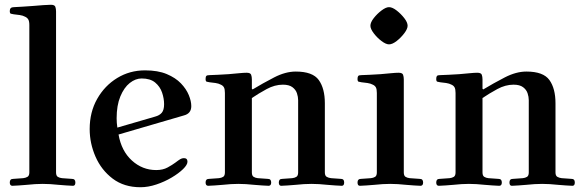

<svg xmlns="http://www.w3.org/2000/svg" viewBox="-20 -773 2451 805"><path d="M21 -8Q21 -23 35 -23L77 -26Q87 -27 95 -31.5Q103 -36 103 -50V-668Q103 -684 98.5 -691.5Q94 -699 85 -703Q76 -708 62.5 -710Q49 -712 38 -713Q30 -714 25.5 -715.5Q21 -717 21 -727Q21 -743 38 -743Q49 -743 74 -745Q99 -747 118 -748Q142 -750 161.5 -751.5Q181 -753 193 -753Q209 -753 212 -744.5Q215 -736 215 -725V-50Q215 -36 222.5 -31.5Q230 -27 240 -26L282 -23Q296 -23 296 -8Q296 6 286 6Q276 6 258.5 4.5Q241 3 226 2Q209 0 191 -1Q173 -2 159 -2Q145 -2 127 -1Q109 0 92 2Q77 3 59.5 4.5Q42 6 32 6Q21 6 21 -8Z M356 -232Q356 -303 387.5 -358.5Q419 -414 471.5 -446Q524 -478 588 -478Q642 -478 679 -462.5Q716 -447 738.5 -423.5Q761 -400 771.5 -374.5Q782 -349 782 -328Q782 -297 751 -289L477 -209Q489 -140 533 -100Q577 -60 635 -60Q663 -60 683 -71Q703 -82 715 -91Q728 -101 735.5 -105.5Q743 -110 751 -110Q766 -110 766 -95Q766 -82 747.5 -64Q729 -46 699.5 -28.5Q670 -11 635.5 0.5Q601 12 569 12Q500 12 452.5 -24Q405 -60 380.5 -116Q356 -172 356 -232ZM469 -277Q469 -258 472 -238L630 -284Q649 -289 658.5 -300.5Q668 -312 668 -336Q668 -360 659.5 -385Q651 -410 630.5 -427Q610 -444 574 -444Q548 -444 524 -425Q500 -406 484.5 -368.5Q469 -331 469 -277Z M842 -8Q842 -23 856 -23L898 -26Q908 -27 915.5 -31.5Q923 -36 923 -50V-383Q923 -399 919 -406.5Q915 -414 906 -418Q897 -423 883.5 -425Q870 -427 859 -428Q851 -429 846.5 -430.5Q842 -432 842 -442Q842 -451 845 -454.5Q848 -458 858 -458Q869 -458 894 -459.5Q919 -461 938 -462Q962 -464 982 -466Q1002 -468 1014 -468Q1030 -468 1033 -459.5Q1036 -451 1036 -440V-401L1039 -398Q1082 -424 1129.5 -448.5Q1177 -473 1220 -473Q1291 -473 1316.5 -437.5Q1342 -402 1342 -340V-50Q1342 -36 1350 -31.5Q1358 -27 1368 -26L1410 -23Q1423 -23 1423 -8Q1423 6 1413 6Q1403 6 1385.5 4.5Q1368 3 1353 2Q1336 0 1318 -1Q1300 -2 1286 -2Q1272 -2 1254 -1Q1236 0 1219 2Q1204 3 1186.5 4.5Q1169 6 1159 6Q1149 6 1149 -8Q1149 -23 1163 -23L1205 -26Q1215 -27 1222.5 -31.5Q1230 -36 1230 -50V-353Q1230 -367 1225 -382Q1220 -397 1206 -407.5Q1192 -418 1166 -418Q1132 -418 1098 -399.5Q1064 -381 1036 -362V-50Q1036 -36 1043.5 -31.5Q1051 -27 1061 -26L1103 -23Q1117 -23 1117 -8Q1117 6 1106 6Q1096 6 1078.5 4.5Q1061 3 1046 2Q1029 0 1011 -1Q993 -2 979 -2Q965 -2 947.5 -1Q930 0 913 2Q898 3 880.5 4.5Q863 6 853 6Q842 6 842 -8Z M1533 -665Q1533 -679 1547 -697Q1561 -715 1579.5 -729Q1598 -743 1611 -743Q1625 -743 1643 -729Q1661 -715 1675 -697Q1689 -679 1689 -665Q1689 -652 1675 -633.5Q1661 -615 1643 -601Q1625 -587 1611 -587Q1598 -587 1579.5 -601Q1561 -615 1547 -633.5Q1533 -652 1533 -665ZM1479 -8Q1479 -23 1493 -23L1535 -26Q1545 -27 1552.5 -31.5Q1560 -36 1560 -50V-383Q1560 -399 1556 -406.5Q1552 -414 1543 -418Q1534 -423 1520.5 -425Q1507 -427 1496 -428Q1488 -429 1483.5 -430.5Q1479 -432 1479 -442Q1479 -451 1482 -454.5Q1485 -458 1495 -458Q1506 -458 1531 -459.5Q1556 -461 1575 -462Q1599 -464 1619 -466Q1639 -468 1651 -468Q1667 -468 1670 -459.5Q1673 -451 1673 -440V-50Q1673 -36 1680.5 -31.5Q1688 -27 1698 -26L1740 -23Q1754 -23 1754 -8Q1754 6 1743 6Q1733 6 1715.5 4.5Q1698 3 1683 2Q1666 0 1648 -1Q1630 -2 1616 -2Q1602 -2 1584 -1Q1566 0 1549 2Q1534 3 1516.5 4.5Q1499 6 1489 6Q1479 6 1479 -8Z M1809 -8Q1809 -23 1823 -23L1865 -26Q1875 -27 1882.5 -31.5Q1890 -36 1890 -50V-383Q1890 -399 1886 -406.5Q1882 -414 1873 -418Q1864 -423 1850.5 -425Q1837 -427 1826 -428Q1818 -429 1813.5 -430.5Q1809 -432 1809 -442Q1809 -451 1812 -454.5Q1815 -458 1825 -458Q1836 -458 1861 -459.5Q1886 -461 1905 -462Q1929 -464 1949 -466Q1969 -468 1981 -468Q1997 -468 2000 -459.5Q2003 -451 2003 -440V-401L2006 -398Q2049 -424 2096.5 -448.5Q2144 -473 2187 -473Q2258 -473 2283.5 -437.5Q2309 -402 2309 -340V-50Q2309 -36 2317 -31.5Q2325 -27 2335 -26L2377 -23Q2390 -23 2390 -8Q2390 6 2380 6Q2370 6 2352.5 4.5Q2335 3 2320 2Q2303 0 2285 -1Q2267 -2 2253 -2Q2239 -2 2221 -1Q2203 0 2186 2Q2171 3 2153.5 4.5Q2136 6 2126 6Q2116 6 2116 -8Q2116 -23 2130 -23L2172 -26Q2182 -27 2189.5 -31.5Q2197 -36 2197 -50V-353Q2197 -367 2192 -382Q2187 -397 2173 -407.5Q2159 -418 2133 -418Q2099 -418 2065 -399.5Q2031 -381 2003 -362V-50Q2003 -36 2010.5 -31.5Q2018 -27 2028 -26L2070 -23Q2084 -23 2084 -8Q2084 6 2073 6Q2063 6 2045.5 4.5Q2028 3 2013 2Q1996 0 1978 -1Q1960 -2 1946 -2Q1932 -2 1914.5 -1Q1897 0 1880 2Q1865 3 1847.5 4.5Q1830 6 1820 6Q1809 6 1809 -8Z"/></svg>

Font: Monomakh
Style: Regular
Weight: 400
Version: Version 1.200; ttfautohint (v1.8.4.7-5d5b)